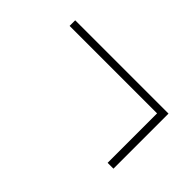

<svg xmlns="http://www.w3.org/2000/svg" viewBox="-37 -537 582 582"><g transform="rotate(45 253.5 -246.0)"><path d="M447 -364V-128H422V-340H47V-364Z"/></g></svg>

Font: Noto Sans SemiCondensed Thin
Style: Regular
Weight: 100
Width: 4
Designer: Monotype Design Team
Foundry: Monotype Imaging Inc.
Version: Version 2.013; ttfautohint (v1.8.4.7-5d5b)